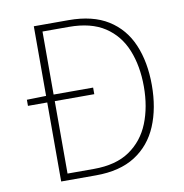

<svg xmlns="http://www.w3.org/2000/svg" viewBox="-76 -732 772 804"><g transform="rotate(-10 310.0 -330.0)"><path d="M38 -336V-362L122 -364H320V-336ZM120 0V-660H268Q370 -660 435.5 -619Q501 -578 532.5 -504Q564 -430 564 -332Q564 -234 532.5 -159Q501 -84 435.5 -42Q370 0 268 0ZM152 -28H264Q358 -28 416.5 -68Q475 -108 502.5 -176.5Q530 -245 530 -332Q530 -419 502.5 -487Q475 -555 416.5 -593.5Q358 -632 264 -632H152Z"/></g></svg>

Font: Source Sans Variable
Style: Regular
Weight: 200
Designer: Paul D. Hunt
Foundry: Adobe Systems Incorporated
Version: Version 3.006;hotconv 1.0.111;makeotfexe 2.5.65597